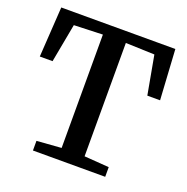

<svg xmlns="http://www.w3.org/2000/svg" viewBox="-131 -866 966 990"><g transform="rotate(20 351.5 -371.5)"><path d="M288.5 -63V-685L131 -679.5L91.5 -467.5H21.5L39 -743H665L681.5 -467.5H611.5L573 -679.5L414.5 -685V-63L550.5 -53V0H154V-53Z"/></g></svg>

Font: Merriweather 20pt SemiBold
Style: Regular
Weight: 600
Version: Version 2.100